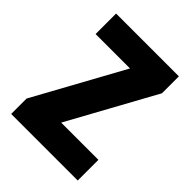

<svg xmlns="http://www.w3.org/2000/svg" viewBox="-163 -634 722 722"><g transform="rotate(45 197.5 -273.0)"><path d="M374 0H20V-82L215 -437H32V-546H366V-456L176 -110H374Z"/></g></svg>

Font: Noto Sans Sinhala UI Condensed
Style: Bold
Weight: 700
Width: 3
Designer: Jelle Bosma - Monotype Design Team
Foundry: Monotype Imaging Inc.
Version: Version 2.006; ttfautohint (v1.8.4.7-5d5b)